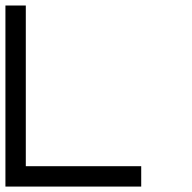

<svg xmlns="http://www.w3.org/2000/svg" viewBox="-20 -687 707 707"><path d="M75 -75H500V0H0V-666.7H75Z"/></svg>

Font: 0xA000-Mono
Style: Mono
Weight: 400
Version: Version 0.1